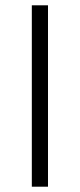

<svg xmlns="http://www.w3.org/2000/svg" viewBox="-20 -704 301 724"><path d="M100 -684H161V0H100Z"/></svg>

Font: Bellota
Style: Regular
Weight: 400
Designer: Kemie Guaida
Foundry: Kemie Guaida
Version: Version 4.001